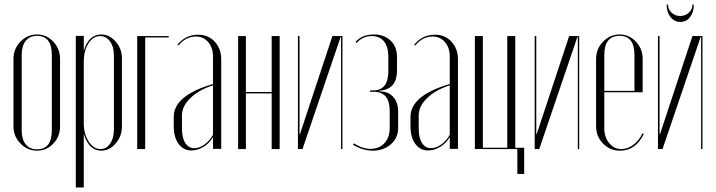

<svg xmlns="http://www.w3.org/2000/svg" viewBox="-20 -653 3136 841"><path d="M243 -395V-99Q243 -55 213.5 -24Q184 7 142 7Q100 7 69.5 -24.5Q39 -56 39 -99V-395Q39 -439 69.5 -470.5Q100 -502 142 -502Q184 -502 213.5 -470.5Q243 -439 243 -395ZM142 -496Q110 -496 92.5 -474Q75 -452 75 -412V-82Q75 -43 92.5 -21Q110 1 142 1Q207 1 207 -82V-412Q207 -496 142 -496Z M312 168V-496H347V-433H348Q369 -502 424 -502Q459 -502 486.5 -471Q514 -440 514 -398V-98Q514 -56 486.5 -24.5Q459 7 424 7Q371 7 348 -63H347V168ZM347 -113Q347 -66 368.5 -33Q390 0 420 0Q446 0 462.5 -24Q479 -48 479 -87V-409Q479 -448 462 -471.5Q445 -495 419 -495Q388 -495 367.5 -463Q347 -431 347 -382Z M581 0V-495H719V-489H616V0Z M741 -100V-141Q741 -235 913 -285V-406Q913 -444 892 -468.5Q871 -493 838 -493Q794 -493 762 -454L757 -457Q793 -501 848 -501Q892 -501 920.5 -470.5Q949 -440 949 -392V-1H913V-50H911Q897 -25 871 -9.5Q845 6 818 6Q783 6 762 -23Q741 -52 741 -100ZM831 -4Q854 -4 877 -21Q900 -38 913 -63V-279Q852 -260 814.5 -224Q777 -188 777 -148V-90Q777 -49 791.5 -26.5Q806 -4 831 -4Z M1023 -495H1057V-250H1170V-495H1205V0H1170V-244H1057V0H1023Z M1436 -495H1480V0H1474V-491H1472L1305 0H1285V-495H1292V-66H1294Z M1612 7Q1570 7 1526 -19L1530 -25Q1568 -1 1603 -1Q1640 -1 1663.5 -25.5Q1687 -50 1687 -93V-167Q1687 -251 1617 -251H1601V-257H1617Q1681 -259 1681 -341V-404Q1681 -448 1662 -471.5Q1643 -495 1609 -495Q1569 -495 1542 -465L1537 -469Q1565 -502 1618 -502Q1662 -502 1690.5 -475.5Q1719 -449 1719 -402V-344Q1719 -268 1654 -257L1643 -256V-253L1654 -252Q1684 -250 1704 -226.5Q1724 -203 1724 -163V-93Q1724 -48 1691.5 -20.5Q1659 7 1612 7Z M1778 -100V-141Q1778 -235 1950 -285V-406Q1950 -444 1929 -468.5Q1908 -493 1875 -493Q1831 -493 1799 -454L1794 -457Q1830 -501 1885 -501Q1929 -501 1957.5 -470.5Q1986 -440 1986 -392V-1H1950V-50H1948Q1934 -25 1908 -9.5Q1882 6 1855 6Q1820 6 1799 -23Q1778 -52 1778 -100ZM1868 -4Q1891 -4 1914 -21Q1937 -38 1950 -63V-279Q1889 -260 1851.5 -224Q1814 -188 1814 -148V-90Q1814 -49 1828.5 -26.5Q1843 -4 1868 -4Z M2060 0V-495H2095V-6H2202V-495H2237V-6H2276V109H2246V0Z M2473 -495H2517V0H2511V-491H2509L2342 0H2322V-495H2329V-66H2331Z M2591 -395Q2591 -439 2621.5 -470.5Q2652 -502 2694 -502Q2736 -502 2765.5 -470.5Q2795 -439 2795 -395V-249H2627V-91Q2627 -52 2648.5 -26Q2670 0 2702 0Q2729 0 2754.5 -19Q2780 -38 2794 -69L2800 -66Q2764 7 2696 7Q2652 7 2621.5 -24Q2591 -55 2591 -100ZM2627 -255H2759V-412Q2759 -496 2694 -496Q2627 -496 2627 -412Z M3013 -633H3019Q3019 -599 3002.5 -578Q2986 -557 2960 -557Q2934 -557 2917 -578.5Q2900 -600 2900 -633H2906Q2906 -612 2921.5 -597.5Q2937 -583 2959 -583Q2982 -583 2997.5 -597.5Q3013 -612 3013 -633ZM3013 -495H3057V0H3051V-491H3049L2882 0H2862V-495H2869V-66H2871Z"/></svg>

Font: Moniqa ExtLt Narrow Display
Style: Regular
Weight: 200
Width: 4
Designer: Rajesh Rajput
Foundry: Rajesh Rajput
Version: Version 1.000